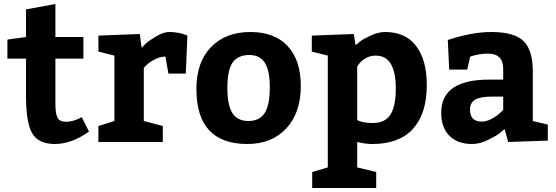

<svg xmlns="http://www.w3.org/2000/svg" viewBox="-20 -710 2781 960"><path d="M255 10Q172 10 141 -43.5Q110 -97 110 -230V-417H17V-512L110 -525V-663L257 -690V-525H397V-417H257V-191Q257 -141 268 -121Q279 -101 310 -101Q346 -101 389 -124L425 -52Q337 10 255 10Z M472 -532 679 -540 688 -471Q696 -480 710 -493Q724 -506 760.5 -528Q797 -550 827 -550Q851 -550 873.5 -545.5Q896 -541 907 -536L917 -532L909 -342H822L807 -427Q781 -427 754 -413Q727 -399 713 -385L699 -371V-105L794 -80V0H472V-80L552 -105V-432L472 -452Z M1232 -550Q1353 -550 1418.5 -479.5Q1484 -409 1484 -280Q1484 -146 1411.5 -68Q1339 10 1217 10Q962 10 962 -265Q962 -399 1035 -474.5Q1108 -550 1232 -550ZM1227 -435Q1170 -435 1143.5 -398Q1117 -361 1117 -270Q1117 -184 1142 -144.5Q1167 -105 1222 -105Q1277 -105 1303 -144Q1329 -183 1329 -275Q1329 -356 1304.5 -395.5Q1280 -435 1227 -435Z M1619 -432 1539 -452V-532L1749 -540L1758 -484Q1766 -491 1779.5 -502Q1793 -513 1831.5 -531.5Q1870 -550 1906 -550Q2008 -550 2061 -479.5Q2114 -409 2114 -285Q2114 -143 2045.5 -66.5Q1977 10 1841 10Q1806 10 1766 0V127L1861 150V230H1541V150L1619 127ZM1766 -377V-110Q1791 -95 1844 -95Q1906 -95 1932.5 -137.5Q1959 -180 1959 -267Q1959 -432 1859 -432Q1830 -432 1807 -418Q1784 -404 1775 -390Z M2719 -7 2521 0 2503 -65Q2494 -57 2479 -44.5Q2464 -32 2421.5 -11Q2379 10 2341 10Q2268 10 2227 -31Q2186 -72 2186 -147Q2186 -312 2426 -312H2496V-367Q2496 -442 2419 -442Q2396 -442 2374 -438Q2352 -434 2341 -430L2331 -427L2316 -362H2226L2219 -510Q2340 -550 2436 -550Q2550 -550 2597 -505.5Q2644 -461 2644 -352V-105L2719 -87ZM2330 -162Q2330 -102 2389 -102Q2413 -102 2439.5 -116.5Q2466 -131 2481 -146L2496 -160V-227H2439Q2381 -227 2355.5 -211.5Q2330 -196 2330 -162Z"/></svg>

Font: BitterBold
Style: Bold
Weight: 700
Designer: Sol Matas
Foundry: Sol Matas
Version: Version 001.001